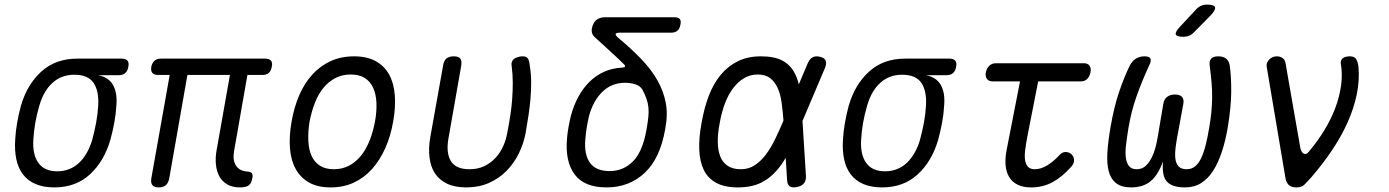

<svg xmlns="http://www.w3.org/2000/svg" viewBox="-20 -805 6040 835"><path d="M496 -478H407Q453 -469 472 -434.5Q491 -400 486 -345Q484 -308 477 -271Q470 -234 460 -197Q433 -104 371.5 -47Q310 10 216 10Q169 10 135 -4.5Q101 -19 80 -46.5Q59 -74 51 -112.5Q43 -151 46 -197Q48 -234 54.5 -271Q61 -308 71 -345Q98 -438 160 -494Q222 -550 316 -550H509Q527 -550 534.5 -541Q542 -532 538 -514Q535 -496 524.5 -487Q514 -478 496 -478ZM229 -60Q257 -60 281 -69.5Q305 -79 324 -97Q343 -115 357.5 -140.5Q372 -166 381 -197Q391 -234 398 -271Q405 -308 407 -345Q411 -409 387 -444.5Q363 -480 303 -480Q247 -480 208 -444.5Q169 -409 151 -345Q140 -308 133.5 -271Q127 -234 125 -197Q121 -133 147 -96.5Q173 -60 229 -60Z M1023 10Q991 10 968.5 -3Q946 -16 934 -38Q922 -60 919 -89.5Q916 -119 922 -152L980 -479H795L716 -29Q712 -9 701 0.5Q690 10 670 10Q651 10 643 0.5Q635 -9 638 -29L718 -479H668Q650 -479 642.5 -488Q635 -497 638 -515Q642 -532 652 -541Q662 -550 680 -550H1133Q1151 -550 1158.5 -541Q1166 -532 1162 -515Q1159 -497 1149 -488Q1139 -479 1121 -479H1056L998 -148Q991 -108 1006.5 -84.5Q1022 -61 1056 -59Q1070 -58 1075 -52Q1080 -46 1078 -33Q1074 -8 1062 1Q1050 10 1023 10Z M1418 10Q1362 10 1324.5 -11Q1287 -32 1266 -70Q1245 -108 1241 -160.5Q1237 -213 1248 -276Q1259 -339 1281.5 -391Q1304 -443 1338 -480.5Q1372 -518 1417.5 -539Q1463 -560 1520 -560Q1576 -560 1614 -539Q1652 -518 1672.5 -480.5Q1693 -443 1697 -391Q1701 -339 1690 -277Q1679 -213 1655.5 -160.5Q1632 -108 1598 -70Q1564 -32 1519 -11Q1474 10 1418 10ZM1432 -69Q1468 -69 1497 -84Q1526 -99 1548.5 -126Q1571 -153 1586.5 -191.5Q1602 -230 1611 -277Q1619 -322 1617 -359.5Q1615 -397 1602.5 -424Q1590 -451 1566 -466Q1542 -481 1505 -481Q1469 -481 1439.5 -466Q1410 -451 1387.5 -424Q1365 -397 1350 -359Q1335 -321 1326 -275Q1319 -229 1321 -191Q1323 -153 1335.5 -126Q1348 -99 1372 -84Q1396 -69 1432 -69Z M1907 -520Q1910 -541 1921.5 -550.5Q1933 -560 1953 -560Q1974 -560 1981.5 -550.5Q1989 -541 1986 -520L1931 -207Q1925 -176 1927 -151Q1929 -126 1939 -107.5Q1949 -89 1969.5 -79Q1990 -69 2022 -69Q2058 -69 2086 -82.5Q2114 -96 2134.5 -118Q2155 -140 2168 -168.5Q2181 -197 2186 -227Q2194 -268 2199.5 -304Q2205 -340 2207.5 -375Q2210 -410 2210 -445.5Q2210 -481 2205 -520Q2205 -523 2204.5 -526Q2204 -529 2205 -531Q2208 -547 2223.5 -553.5Q2239 -560 2252 -560Q2263 -560 2268.5 -557Q2274 -554 2277 -548.5Q2280 -543 2281.5 -536Q2283 -529 2284 -520Q2290 -482 2290 -446.5Q2290 -411 2287 -375.5Q2284 -340 2278.5 -303.5Q2273 -267 2266 -227Q2257 -179 2235.5 -136Q2214 -93 2181.5 -60.5Q2149 -28 2105.5 -9Q2062 10 2008 10Q1958 10 1924.5 -6Q1891 -22 1872 -50.5Q1853 -79 1848 -119.5Q1843 -160 1851 -207Z M2668 -641Q2726 -593 2769.5 -547.5Q2813 -502 2839.5 -455Q2866 -408 2875.5 -357Q2885 -306 2873 -244Q2851 -116 2783.5 -53Q2716 10 2618 10Q2521 10 2479 -46.5Q2437 -103 2446 -204Q2448 -228 2452.5 -252.5Q2457 -277 2463 -302Q2475 -347 2495.5 -384.5Q2516 -422 2544 -449.5Q2572 -477 2607.5 -493Q2643 -509 2687 -511Q2696 -512 2698 -515.5Q2700 -519 2695 -524Q2669 -550 2637 -579Q2605 -608 2567 -643Q2559 -650 2555.5 -659.5Q2552 -669 2554 -681Q2559 -706 2573.5 -718Q2588 -730 2612 -730H2913Q2930 -730 2936.5 -722Q2943 -714 2939 -697Q2936 -680 2926 -671.5Q2916 -663 2900 -663H2679Q2660 -663 2657.5 -658Q2655 -653 2668 -641ZM2774 -415Q2764 -432 2742.5 -438.5Q2721 -445 2699 -445Q2640 -445 2600 -406Q2560 -367 2542 -302Q2536 -277 2532 -252.5Q2528 -228 2526 -204Q2519 -135 2545 -98Q2571 -61 2631 -61Q2692 -61 2734 -104.5Q2776 -148 2792 -244Q2797 -272 2799.5 -295Q2802 -318 2800 -337.5Q2798 -357 2791.5 -375.5Q2785 -394 2774 -415Z M3485 -40Q3486 -20 3476.5 -8Q3467 4 3447 8Q3426 13 3415 5.5Q3404 -2 3403 -22L3397 -119Q3380 -89 3360 -66Q3330 -30 3289 -10Q3248 10 3188 10Q3131 10 3094.5 -10Q3058 -30 3040.5 -66.5Q3023 -103 3021 -154.5Q3019 -206 3031 -270Q3042 -334 3062 -387Q3082 -440 3113.5 -478.5Q3145 -517 3188.5 -538.5Q3232 -560 3289 -560Q3348 -560 3382.5 -541.5Q3417 -523 3435 -489Q3447 -467 3454 -438L3492 -528Q3500 -548 3513.5 -555.5Q3527 -563 3546 -558Q3565 -554 3570.5 -542Q3576 -530 3568 -510L3470 -279ZM3387 -280V-284Q3384 -324 3379 -360Q3374 -396 3362 -422.5Q3350 -449 3329.5 -465Q3309 -481 3275 -481Q3243 -481 3216 -465Q3189 -449 3168 -421Q3147 -393 3132.5 -354.5Q3118 -316 3110 -270Q3101 -224 3101.5 -187.5Q3102 -151 3112.5 -124.5Q3123 -98 3145 -83.5Q3167 -69 3202 -69Q3236 -69 3262.5 -86.5Q3289 -104 3310.5 -132.5Q3332 -161 3350 -198Q3368 -235 3385 -275Z M4096 -478H4007Q4053 -469 4072 -434.5Q4091 -400 4086 -345Q4084 -308 4077 -271Q4070 -234 4060 -197Q4033 -104 3971.5 -47Q3910 10 3816 10Q3769 10 3735 -4.5Q3701 -19 3680 -46.5Q3659 -74 3651 -112.5Q3643 -151 3646 -197Q3648 -234 3654.5 -271Q3661 -308 3671 -345Q3698 -438 3760 -494Q3822 -550 3916 -550H4109Q4127 -550 4134.5 -541Q4142 -532 4138 -514Q4135 -496 4124.5 -487Q4114 -478 4096 -478ZM3829 -60Q3857 -60 3881 -69.5Q3905 -79 3924 -97Q3943 -115 3957.5 -140.5Q3972 -166 3981 -197Q3991 -234 3998 -271Q4005 -308 4007 -345Q4011 -409 3987 -444.5Q3963 -480 3903 -480Q3847 -480 3808 -444.5Q3769 -409 3751 -345Q3740 -308 3733.5 -271Q3727 -234 3725 -197Q3721 -133 3747 -96.5Q3773 -60 3829 -60Z M4694 -530Q4711 -530 4718.5 -519Q4726 -508 4722.5 -490.5Q4719 -473 4708.5 -462Q4698 -451 4680 -451H4495L4449 -217Q4441 -176 4438 -148.5Q4435 -121 4439 -103.5Q4443 -86 4453 -77.5Q4463 -69 4480 -69Q4507 -69 4534.5 -86Q4562 -103 4585 -128Q4599 -144 4613.5 -144Q4628 -144 4639 -135Q4650 -125 4651 -109.5Q4652 -94 4639 -80Q4619 -58 4599.5 -41.5Q4580 -25 4559 -13.5Q4538 -2 4514.5 4Q4491 10 4464 10Q4429 10 4405 -2Q4381 -14 4368 -36.5Q4355 -59 4353 -90Q4351 -121 4359 -159L4416 -451H4298Q4280 -451 4272 -462Q4264 -473 4267.5 -490.5Q4271 -508 4282.5 -519Q4294 -530 4311 -530Z M5278 -560Q5300 -560 5312.5 -550Q5325 -540 5328 -520Q5335 -472 5334.5 -406Q5334 -340 5320 -254Q5310 -194 5294 -145.5Q5278 -97 5256 -62.5Q5234 -28 5204 -9Q5174 10 5133 10Q5078 10 5055 -15Q5032 -40 5038 -103Q5016 -43 4983.5 -16.5Q4951 10 4899 10Q4858 10 4834.5 -8Q4811 -26 4802 -59.5Q4793 -93 4796 -142Q4799 -191 4810 -254Q4825 -341 4847.5 -407Q4870 -473 4894 -521Q4904 -540 4920 -550Q4936 -560 4957 -560Q4978 -560 4983 -550.5Q4988 -541 4978 -521Q4960 -482 4946 -447.5Q4932 -413 4921 -381Q4910 -349 4902 -317.5Q4894 -286 4888 -251Q4881 -208 4877 -174.5Q4873 -141 4876.5 -117.5Q4880 -94 4891 -81.5Q4902 -69 4923 -69Q4947 -69 4963 -84Q4979 -99 4990.5 -123.5Q5002 -148 5009 -179.5Q5016 -211 5021 -246L5039 -352Q5042 -373 5055.5 -383.5Q5069 -394 5090 -394Q5111 -394 5120.5 -383.5Q5130 -373 5126 -352L5106 -243Q5098 -203 5093.5 -170.5Q5089 -138 5091.5 -116Q5094 -94 5105.5 -81.5Q5117 -69 5141 -69Q5162 -69 5177.5 -81.5Q5193 -94 5204 -117.5Q5215 -141 5223.5 -174.5Q5232 -208 5239 -251Q5245 -286 5248 -317Q5251 -348 5251.5 -380Q5252 -412 5249 -446Q5246 -480 5241 -519Q5238 -540 5247.5 -550Q5257 -560 5278 -560ZM5175 -667Q5164 -655 5152 -650Q5140 -645 5126 -645Q5097 -645 5093.5 -655.5Q5090 -666 5112 -689L5179 -761Q5189 -773 5201.5 -779Q5214 -785 5229 -785Q5260 -785 5264 -773.5Q5268 -762 5245 -738Z M5570 -33 5489 -514Q5487 -523 5490 -531Q5493 -539 5499 -545.5Q5505 -552 5513.5 -556Q5522 -560 5532 -560Q5548 -560 5558.5 -552Q5569 -544 5571 -529L5635 -162Q5639 -143 5649.5 -137Q5660 -131 5671 -144Q5709 -189 5739 -238Q5769 -287 5787.5 -336.5Q5806 -386 5812.5 -435Q5819 -484 5811 -529Q5810 -537 5813 -543Q5816 -549 5821.5 -553Q5827 -557 5835 -558.5Q5843 -560 5851 -560Q5872 -560 5879 -546Q5886 -532 5888 -514Q5893 -455 5880.5 -394.5Q5868 -334 5841 -273.5Q5814 -213 5773.5 -152.5Q5733 -92 5682 -33Q5666 -15 5653.5 -2.5Q5641 10 5618 10Q5596 10 5584.5 -1Q5573 -12 5570 -33Z"/></svg>

Font: Maple Mono NL Light
Style: Italic
Weight: 300
Italic angle: -10°
Monospace: yes
Designer: subframe7536
Version: Version 7.000